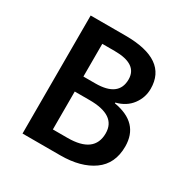

<svg xmlns="http://www.w3.org/2000/svg" viewBox="-151 -788 901 921"><g transform="rotate(30 300.0 -327.0)"><path d="M209 -89.8H290Q438 -89.8 438 -200.2Q438 -300.3 290 -299.8H209ZM209 -382.8H274.9Q403.8 -382.8 403.8 -479Q403.8 -564 277.8 -564H209ZM92.8 0V-653.8H286.1Q518.1 -653.8 518.1 -493.2Q518.1 -444.3 488.5 -404.8Q459 -365.2 403.8 -351.1V-347.2Q550.8 -322.3 550.8 -191.9Q550.8 -96.7 482.9 -48.3Q415 0 301.8 0Z"/></g></svg>

Font: SourceCodePro-Semibold
Style: Regular
Weight: 600
Monospace: yes
Designer: Paul D. Hunt
Foundry: Adobe Systems Incorporated
Version: Version 1.009;PS 1.000;hotconv 1.0.70;makeotf.lib2.5.5900